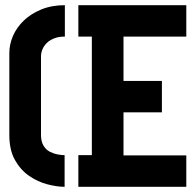

<svg xmlns="http://www.w3.org/2000/svg" viewBox="-20 -720 738 740"><path d="M282 0V-122H334V-579H282V-700H698V-579H456V-408H604V-287H456V-121H698V0ZM229 0Q200 0 163 -9.5Q126 -19 92.5 -42Q59 -65 37.5 -103.5Q16 -142 16 -199V-516Q16 -549 30 -581.5Q44 -614 71.5 -640.5Q99 -667 139 -683.5Q179 -700 230 -700V-579Q206 -579 188.5 -572Q171 -565 160 -554Q149 -543 143.5 -529.5Q138 -516 138 -503V-199Q138 -175 147.5 -159Q157 -143 171.5 -135.5Q186 -128 201.5 -125Q217 -122 229 -122Z"/></svg>

Font: Stick No Bills ExtraLight
Style: Bold
Weight: 700
Version: Version 2.000